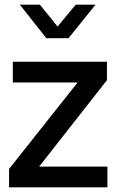

<svg xmlns="http://www.w3.org/2000/svg" viewBox="-20 -804 500 824"><path d="M19 -79 313 -450H35V-539H439V-460L148 -89H441V0H19ZM65 -784H151L227 -690L305 -784H390L274 -640H179Z"/></svg>

Font: Evergrow Sans 
Style: Medium
Weight: 500
Foundry: 10Web
Version: Version 1.000